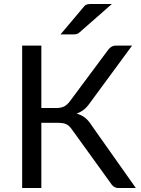

<svg xmlns="http://www.w3.org/2000/svg" viewBox="-20 -946 710 966"><path d="M663.5 0H576.5Q562 0 551.8 -7.8Q541.5 -15.5 532.5 -30.5L343 -293Q330 -312.5 315 -320.2Q300 -328 274 -328H188V0H91.5V-716.5H188V-402.5H262.5Q285 -402.5 300.8 -409.5Q316.5 -416.5 332 -437L519.5 -689Q527 -701 537.8 -708.8Q548.5 -716.5 563 -716.5H644.5L428 -422Q403.5 -387.5 365 -374.5Q391.5 -367.5 409.8 -352.2Q428 -337 444.5 -310ZM543 -926 380 -783Q372.5 -776 365.5 -774.5Q358.5 -773 348.5 -773H284.5L400 -910Q408.5 -921 417.2 -923.5Q426 -926 442.5 -926Z"/></svg>

Font: Lato 2
Style: Regular
Weight: 400
Designer: Lukasz Dziedzic with Adam Twardoch and Botio Nikoltchev
Foundry: tyPoland Lukasz Dziedzic
Version: Version 2.015; 2015-08-06; http://www.latofonts.com/